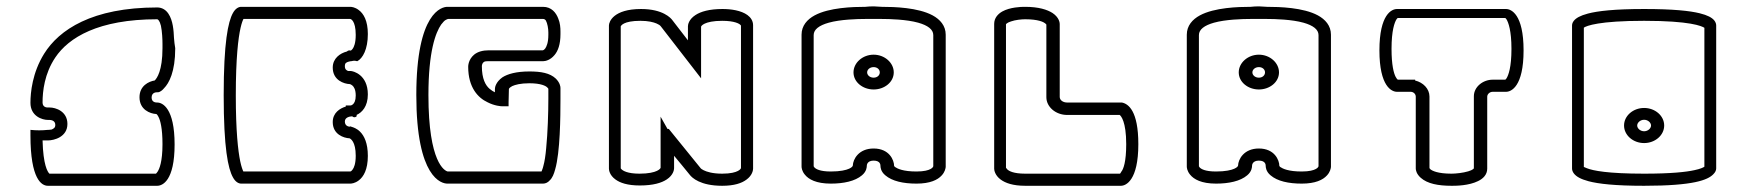

<svg xmlns="http://www.w3.org/2000/svg" viewBox="-20 -554 5622 618"><path d="M478 -295C459 -292 429 -278 429 -241C429 -201 463 -188 483 -187C484 -187 487 -184 490 -178C496 -167 503 -141 503 -90C503 -33 493 -10 487 -1C485 2 483 4 482 5H139C133 -1 119 -23 117 -102H134C154 -102 197 -113 197 -155C197 -196 159 -208 140 -208H134H133C130 -208 117 -209 117 -224C117 -260 123 -317 158 -369C201 -433 296 -492 486 -492C488 -492 494 -488 498 -471C502 -452 503 -426 503 -413V-399C503 -326 485 -302 478 -295ZM134 -168H137H138C141 -168 158 -168 158 -152C158 -143 153 -140 146 -137C140 -136 135 -136 134 -136C124.5 -135 115.2 -134.5 106 -134.5C96.8 -134.5 87.5 -135 78 -136V-118C78 23 114 44 134 44H486C503 44 542 28 542 -89C542 -206 503 -224 486 -224H485C481 -224 468 -225 468 -240C468 -257 483 -257 486 -257H488C492 -257 492 -258 493 -258C499 -261 503 -264 508 -270C524 -286 544 -323 544 -398V-399C542 -411 541 -419 540 -432C539 -455 537 -488 522 -510C514 -522 502 -530 486 -530C276 -530 170 -458 122 -381C84 -320 78 -256 78 -223C78 -180 116 -168 134 -168Z M1093 -211C1074.5 -205.4 1051 -191.3 1051 -161.1C1051 -121.4 1086.4 -109.6 1105.2 -108.8C1108.4 -107.3 1125 -98.5 1125 -52.7C1125 -26.6 1119.3 -13.9 1114.9 -8.2C1110.6 -2.3 1108 -2 1107.4 -2C1107.3 -2 1107.3 -2 1107.3 -2L763.3 -2C761 -6.7 757.1 -16.5 753.2 -34.9C746.2 -69 739 -132.2 739 -247C739 -368.1 746.9 -431.7 754.3 -464.3C758.1 -481 761.6 -489.2 763.7 -493H1107C1108.5 -492.8 1112.5 -491.8 1116.7 -484.8C1120.7 -478.2 1125 -465.3 1125 -441.8C1125 -415.3 1119.3 -402.4 1114.9 -396.6C1112.4 -393.3 1110.4 -391.8 1109.1 -391.2C1107.9 -391.5 1106.7 -391.8 1105.2 -391.8C1101.2 -391.8 1098.1 -389.9 1096.2 -388.1C1074.7 -382.7 1051 -366.2 1051 -336.5C1051 -295.7 1087.3 -283.9 1106 -283.3C1107.6 -282.9 1110.8 -281.8 1114.1 -278.9C1118.9 -274.8 1125 -266.2 1125 -246.5C1125 -229.8 1120.3 -222.4 1116.6 -218.9C1112.4 -214.8 1108.9 -214.5 1107.8 -214.5C1107.6 -214.5 1107.5 -214.5 1107.5 -214.5H1093ZM1107.6 -397C1107.6 -397 1107.5 -397 1107.4 -397ZM1139.1 -130C1128.5 -140.6 1117.1 -144.1 1112.8 -145.5C1110.8 -146.1 1109 -146.7 1107 -147.3L1105.6 -146.2C1101 -146.5 1090 -149.1 1090 -162.9C1090 -176.3 1105.2 -179.2 1113.5 -179.6C1118.3 -175.5 1123.2 -175.5 1128 -179.6V-184.2C1144.8 -191.8 1164 -210.9 1164 -250.1C1164 -314.2 1116.2 -325.5 1108.5 -325.5H1100.8C1095.6 -327 1090 -330.8 1090 -340.9C1090 -346.6 1091.5 -349.6 1093.3 -351.3C1097.3 -355.1 1108 -357.1 1112.5 -357.3C1117.7 -358.9 1122.8 -358.9 1128 -357.3L1130 -357C1147.4 -366.1 1164 -395.1 1164 -444.4C1164 -487.7 1150.1 -510.4 1134.7 -521.7C1122.5 -531.1 1111 -532 1107.5 -532H756.5C747.6 -532 737.6 -526.4 729.7 -512.1C714.1 -484 700 -417.4 700 -247.4C700 -77.4 714.1 -11.2 729.7 16.7C737.6 31.4 747.7 37 756.5 37H1107.5C1111 37 1122.5 36.1 1134.7 26.7C1150.1 15.2 1164 -8.1 1164 -52.3C1164 -93.1 1152.5 -116.6 1139.1 -130Z M1400 -475C1406 -483 1411 -488 1415 -490C1418 -492 1422 -493 1423 -493H1728C1731 -493 1734 -492 1737 -488C1742 -479 1745 -462 1745 -450V-442C1745 -416 1739 -404 1735 -398C1731 -393 1728 -392 1727 -392H1552C1535 -392 1518 -388 1506 -378C1487 -362 1487 -341 1487 -339C1487 -272 1519 -239 1549 -225C1572 -213 1593 -212 1595 -212H1617V-225C1617 -239 1618 -252 1618 -267C1618 -269 1620 -272 1629 -277C1638 -281 1655 -286 1684 -286C1722 -286 1737 -277 1741 -273C1744 -270 1745 -269 1745 -268V-236C1745 -191 1743 -127 1738 -77C1736 -54 1733 -34 1729 -20C1727 -11 1724 -5 1723 -2H1421C1412 -4 1359 -29 1359 -248C1359 -388 1382 -449 1400 -475ZM1320 -248C1320 20 1402 37 1420 37H1728C1736 37 1744 33 1749 27C1758 19 1763 6 1767 -9C1783 -64 1784 -178 1784 -235V-271C1784 -276 1782 -288 1769 -301C1750 -319 1721 -324 1684 -324C1642 -324 1614 -316 1597 -305C1576 -290 1573 -273 1573 -268V-257C1568 -259 1562 -263 1556 -268C1543 -279 1531 -300 1531 -341C1531 -341 1531 -350 1537 -354C1539 -356 1542 -357 1552 -357H1728C1735 -357 1751 -360 1765 -377C1776 -390 1784 -411 1784 -444V-453C1784 -464 1783 -480 1777 -494C1770 -513 1755 -532 1728 -532H1420C1403 -532 1320 -516 1320 -248Z M2194.3 -424.2 2143.8 -489.6C2139.7 -495.1 2114.5 -525 2043.5 -525C1954.2 -525 1940 -483.7 1940 -471.9V-11.2C1940 -6.8 1941.9 9.8 1960.8 23.5C1975.7 34.6 1999.9 43 2039.5 43C2082.2 43 2109.4 34.7 2126.2 23.5C2147.4 9.5 2149.7 -7.8 2149.7 -12.5V-52.6C2166.6 -32.2 2183.7 -11.9 2200.2 8.7C2207.4 18.1 2234 44 2304.5 44C2343.3 44 2367.4 35.6 2382.4 24.4C2401.3 10.8 2404 -5.8 2404 -11.2V-472.8C2404 -486.9 2396.3 -498 2385.8 -505.6C2365.2 -520.5 2332.9 -525 2305.5 -525C2262.9 -525 2235.5 -516.7 2218.6 -505.6C2197.1 -491.7 2194.3 -474.6 2194.3 -469.5ZM2365.1 -480.9C2365.1 -480.9 2365.1 -480.9 2365.1 -480.9C2365.1 -480.9 2365.1 -480.9 2365.1 -480.9ZM2363.1 -473.9C2363.8 -473.2 2364.9 -472 2365 -471.8V-13.1C2364.5 -11.3 2362.8 -7.8 2355.2 -3.8C2347.2 0.5 2331.9 5 2304.5 5C2273.1 5 2254.4 -1.2 2244.7 -6.1C2238.8 -9 2236.4 -11.3 2235.7 -12L2132.7 -139H2128.5C2121.1 -152.1 2113.7 -165.3 2106.3 -178.4V-13.9C2105.7 -12.1 2103.4 -8.2 2094.5 -4C2085.1 0.5 2067.5 5 2038.5 5C1999.4 5 1985.2 -4.5 1980.3 -9.3C1978.8 -10.8 1978.2 -11.7 1978 -12.1V-469C1978.7 -470.8 1985.8 -487 2041.5 -487C2066.4 -487 2083 -482.7 2093 -478.5C2100 -475.4 2104.2 -472.9 2107 -469.2C2150.2 -413.4 2193.4 -357.7 2236.6 -301.9V-468.1C2237.2 -469.9 2239.5 -473.8 2248.3 -478C2257.8 -482.5 2275.4 -487 2304.5 -487C2344.9 -487 2360 -477.4 2363.1 -473.9Z M2771.1 -321C2771.1 -329.9 2779.8 -338 2792 -338C2803.8 -338 2811.8 -330.3 2811.8 -321C2811.8 -311.7 2803.8 -304 2792 -304C2779.8 -304 2771.1 -312.1 2771.1 -321ZM2727.2 -321C2727.2 -289.7 2757.1 -266 2792 -266C2826.9 -266 2856.8 -289.7 2856.8 -321C2856.8 -351.9 2827.5 -378 2792 -378C2756.5 -378 2727.2 -351.9 2727.2 -321ZM2860.8 -16.5C2858.8 -18.3 2858.1 -19.5 2857.9 -20C2857.9 -38.5 2842.5 -76 2792 -76C2743.8 -76 2725.6 -41.3 2725 -21C2724.5 -19.1 2722.6 -15.3 2713.1 -11C2703.2 -6.5 2684.6 -2 2654 -2C2618.4 -2 2605.8 -10.4 2601.5 -15C2600.1 -16.6 2599.1 -18.2 2599 -18.7V-441.1C2599 -459.1 2616.5 -472.2 2647.3 -480.9C2684.7 -491.4 2738.5 -493 2766.7 -493H2816.2C2844.4 -493 2898.2 -491.4 2935.7 -480.9C2966.5 -472.2 2984 -459.1 2984 -441.1V-19.2C2983.6 -17.3 2982.2 -13.8 2975.2 -10C2968.2 -6.1 2954.7 -2 2930 -2C2887 -2 2868.7 -11 2860.8 -16.5ZM2560 -18C2560 -14.7 2560.9 -3.6 2570.5 8C2582.7 23.3 2607.2 37 2654 37C2695.4 37 2732.3 29.2 2754.4 10.3C2769.7 -2.3 2770 -17 2770 -20C2770 -20 2770 -20.1 2770 -20.3C2770 -22.5 2770.9 -37 2792 -37C2813.1 -37 2814 -24 2814 -20C2814 -17 2814.3 -2.3 2829.6 10.3C2851.6 29.2 2887.5 37 2930 37C2973.9 37 2998.1 25 3011 10.8C3021.5 -0.4 3023.3 -11.4 3024 -16.4V-442.3C3024 -471.4 3005.7 -491.6 2981.9 -504.5C2934.8 -529.9 2858.1 -532 2818.7 -532C2809.9 -532.5 2801.1 -533 2792.3 -533.5H2792C2783 -533.5 2774 -533 2765 -532C2725.5 -532 2649 -529.8 2602.1 -504.5C2578.3 -491.6 2560 -471.4 2560 -442.3Z M3344 -479 3348 -475V-241C3348 -210 3378 -184 3415 -184H3584C3588 -181 3605 -163 3605 -90C3605 -33 3596 -9 3589 -1C3587 3 3586 4 3585 5H3280C3241 5 3227 -4 3222 -9C3220 -12 3219 -13 3218 -14V-476C3218 -476 3221 -481 3234 -485C3248 -490 3268 -492 3280 -492C3322 -492 3339 -483 3344 -479ZM3584 6ZM3591 -224H3415C3401 -224 3391 -232 3391 -242V-477C3391 -481 3389 -498 3368 -512C3351 -523 3323 -532 3280 -532H3278H3277C3267 -532 3231 -531 3206 -517C3192 -509 3180 -496 3180 -477V-11C3180 -7 3182 10 3201 24C3216 35 3240 44 3280 44H3588C3604 44 3644 27 3644 -90C3644 -197 3612 -220 3591 -224Z M4011.1 -321C4011.1 -329.9 4019.8 -338 4032 -338C4043.8 -338 4051.8 -330.3 4051.8 -321C4051.8 -311.7 4043.8 -304 4032 -304C4019.8 -304 4011.1 -312.1 4011.1 -321ZM3967.2 -321C3967.2 -289.7 3997.1 -266 4032 -266C4066.9 -266 4096.8 -289.7 4096.8 -321C4096.8 -351.9 4067.5 -378 4032 -378C3996.5 -378 3967.2 -351.9 3967.2 -321ZM4100.8 -16.5C4098.8 -18.3 4098.1 -19.5 4097.9 -20C4097.9 -38.5 4082.5 -76 4032 -76C3983.8 -76 3965.6 -41.3 3965 -21C3964.5 -19.1 3962.6 -15.3 3953.1 -11C3943.2 -6.5 3924.6 -2 3894 -2C3858.4 -2 3845.8 -10.4 3841.5 -15C3840.1 -16.6 3839.1 -18.2 3839 -18.7V-441.1C3839 -459.1 3856.5 -472.2 3887.3 -480.9C3924.7 -491.4 3978.5 -493 4006.7 -493H4056.2C4084.4 -493 4138.2 -491.4 4175.7 -480.9C4206.5 -472.2 4224 -459.1 4224 -441.1V-19.2C4223.6 -17.3 4222.2 -13.8 4215.2 -10C4208.2 -6.1 4194.7 -2 4170 -2C4127 -2 4108.7 -11 4100.8 -16.5ZM3800 -18C3800 -14.7 3800.9 -3.6 3810.5 8C3822.7 23.3 3847.2 37 3894 37C3935.4 37 3972.3 29.2 3994.4 10.3C4009.7 -2.3 4010 -17 4010 -20C4010 -20 4010 -20.1 4010 -20.3C4010 -22.5 4010.9 -37 4032 -37C4053.1 -37 4054 -24 4054 -20C4054 -17 4054.3 -2.3 4069.6 10.3C4091.6 29.2 4127.5 37 4170 37C4213.9 37 4238.1 25 4251 10.8C4261.5 -0.4 4263.3 -11.4 4264 -16.4V-442.3C4264 -471.4 4245.7 -491.6 4221.9 -504.5C4174.8 -529.9 4098.1 -532 4058.7 -532C4049.9 -532.5 4041.1 -533 4032.3 -533.5H4032C4023 -533.5 4014 -533 4005 -532C3965.5 -532 3889 -529.8 3842.1 -504.5C3818.3 -491.6 3800 -471.4 3800 -442.3Z M4474.9 -491.7C4476.7 -494.2 4478.1 -495.4 4478.8 -496L4825.4 -496C4826.1 -495.5 4827.3 -494.3 4829 -491.9C4835.1 -481.9 4845 -455.4 4845 -396.8C4845 -337.3 4835.3 -311.9 4829.1 -301.8C4827.3 -299.3 4825.9 -298.1 4825.2 -297.5L4784.5 -297.5C4753.1 -297.5 4724 -274.4 4724 -244.2V-12.2C4724 -11.9 4720.9 -6.9 4705.8 -2.5C4689.2 2.5 4665.8 5 4652 5C4607.5 5 4589.8 -4.4 4584.1 -9.1C4582 -11.3 4581.4 -12.3 4581.1 -12.8V-243.3C4581.1 -268.3 4560.6 -288.8 4535 -294.8V-297.5H4479.2C4477.7 -298.5 4475.3 -300.8 4472.2 -306.7C4466.2 -318.4 4459 -344.1 4459 -396.8C4459 -456.2 4468.7 -481.6 4474.9 -491.7ZM4581.1 -3.3 4581.1 -3.1C4581.1 -3.1 4581.1 -3.2 4581.1 -3.3ZM4553.2 18.4C4574.5 37.3 4609 44 4652 44H4653.1C4653.6 44 4654.3 44 4655.1 44C4667 44 4708 43.6 4737.5 28.9C4753.5 21.3 4767 8.3 4767 -11.1V-242.8C4767 -250.8 4774.9 -258.5 4784.5 -258.5H4827.5C4844.1 -258.5 4884 -275 4884 -391.8C4884 -508.5 4844.1 -525 4827.5 -525H4476.5C4459.9 -525 4420 -508.5 4420 -391.8C4420 -275 4459.9 -258.5 4476.5 -258.5H4520.5C4529.7 -258.5 4537 -251.4 4537 -242.8V-11.4C4537 -7.6 4538.6 5.8 4553.2 18.4Z M5249.7 -150C5249.7 -159.3 5259.8 -168.5 5272 -168.5C5284.2 -168.5 5294.3 -159.3 5294.3 -150C5294.3 -140.7 5284.2 -131.5 5272 -131.5C5259.8 -131.5 5249.7 -140.7 5249.7 -150ZM5207.4 -150C5207.4 -118.7 5236.6 -93.5 5272 -93.5C5307.4 -93.5 5336.6 -118.7 5336.6 -150C5336.6 -181.3 5307.4 -206.5 5272 -206.5C5236.6 -206.5 5207.4 -181.3 5207.4 -150ZM5088.1 -12.4C5083.2 -14.4 5079.6 -15.7 5078 -16.6V-465C5086.6 -470.9 5126.4 -487 5272 -487C5420.7 -487 5457.7 -470 5466 -464.5V-17.4C5462.6 -15 5453.6 -10.4 5433.9 -6.3C5407 -0.3 5358.1 5 5272 5C5154.3 5 5107.4 -4.8 5088.1 -12.4ZM5494.3 7.3C5501.1 0.8 5504 -5.9 5504 -11.8V-471.9C5504 -476.6 5502.4 -482.7 5497.6 -488.5C5490.1 -497.4 5476.4 -505 5450.9 -511.3C5418.8 -519.2 5365.4 -525 5272 -525C5176.6 -525 5123.1 -518.7 5091.3 -510.4C5065.9 -503.7 5052.8 -495.8 5045.8 -487.1C5041.3 -481.6 5040 -475.9 5040 -471.9V-11.9C5040 -7.2 5041.5 -1.1 5046.3 4.8C5053.7 14.2 5067.5 22.5 5093 29.3C5125.1 37.8 5178.5 44 5272 44C5431.8 44 5476.6 25.1 5494.3 7.3Z"/></svg>

Font: Platiipus Bold
Style: Bold
Weight: 400
Version: Version 001.000